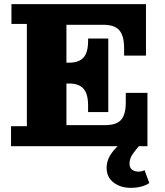

<svg xmlns="http://www.w3.org/2000/svg" viewBox="-20 -702 794 922"><path d="M33 0V-96H109V-587H35V-682H299V0ZM299 0V-101H688V0ZM403 -196Q403 -251 381 -276Q359 -301 312 -301H500V-164H403ZM299 -301V-401H500V-301ZM484 -101Q539 -101 561.5 -126.5Q584 -152 584 -210V-256H688V-101ZM312 -401Q359 -401 381 -425.5Q403 -450 403 -505V-517H500V-401ZM299 -583V-682H681V-583ZM576 -471Q576 -530 553 -556.5Q530 -583 476 -583H681V-435H576ZM608 200Q559 200 525.5 174.5Q492 149 492 104Q492 72 508.5 45Q525 18 551 -5.5Q577 -29 606 -48L651 -5Q632 17 617 38Q602 59 602 85Q602 103 614 112.5Q626 122 644 122Q653 122 660 120.5Q667 119 674 115L697 177Q683 187 660 193.5Q637 200 608 200Z"/></svg>

Font: Montagu Slab 24pt
Style: Bold
Weight: 700
Designer: Florian Karsten
Foundry: Florian Karsten
Version: Version 1.000